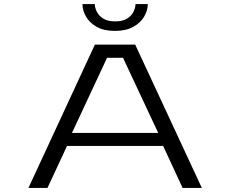

<svg xmlns="http://www.w3.org/2000/svg" viewBox="-20 -918 1126 938"><path d="M966 0H872L777 -205H307.5L212 0H119L443.5 -700H640.5ZM503 -635.5 331.5 -268.5H753L581 -635.5ZM541.5 -767Q487.5 -767 452.5 -786.8Q417.5 -806.5 400.2 -836.8Q383 -867 383 -898H443Q443 -882 452.2 -862.2Q461.5 -842.5 483.2 -828Q505 -813.5 542.5 -813.5Q580.5 -813.5 602.2 -828Q624 -842.5 633 -862.2Q642 -882 642 -898H702Q702 -867 684.2 -836.8Q666.5 -806.5 631 -786.8Q595.5 -767 541.5 -767Z"/></svg>

Font: Trispace Expanded Light
Style: Regular
Weight: 300
Width: 7
Designer: Tyler Finck
Foundry: Etcetera Type Company
Version: Version 1.210; ttfautohint (v1.8.3)